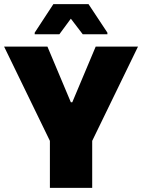

<svg xmlns="http://www.w3.org/2000/svg" viewBox="-21 -915 692 935"><path d="M222 0V-229L-1 -688H210L324 -417H331L445 -688H651L428 -229V0ZM148 -748V-756L239 -895H410L502 -756V-748H382L324 -824L268 -748Z"/></svg>

Font: Saira ExtraBold
Style: Regular
Weight: 800
Designer: Hector Gatti with collaboration of the Omnibus-Type team
Foundry: Omnibus-Type
Version: Version 1.100; ttfautohint (v1.8.3)